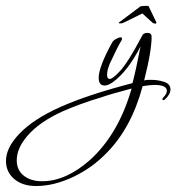

<svg xmlns="http://www.w3.org/2000/svg" viewBox="-329 -288 599 642"><path d="M-208 334Q-254 334 -281.5 310.5Q-309 287 -309 250Q-309 207 -266 161Q-218 110 -125.5 69Q-33 28 114 -10Q125 -51 141 -133Q98 -49 48 -13Q32 -2 21 -2Q1 -2 1 -28Q1 -64 46 -146Q49 -152 58.5 -157.5Q68 -163 74 -163Q80 -163 79 -159L78 -154Q71 -143 61 -123Q51 -103 38 -75Q29 -53 29 -38Q29 -24 38 -24Q47 -24 68 -46Q96 -73 146 -168Q150 -178 164 -178Q178 -178 178 -165Q178 -143 172 -106.5Q166 -70 153 -19Q160 -21 166 -21Q172 -21 178 -21Q200 -21 220.5 -14Q241 -7 241 11Q241 27 223 44Q220 47 218 47Q214 47 214 44Q214 41 216 39Q229 26 229 16Q229 -4 188 -4Q181 -4 171 -3Q161 -2 148 0Q110 141 26 225Q-21 273 -81 302Q-147 334 -208 334ZM-188 318Q-108 318 -27 246Q68 159 111 8Q77 17 51 24.5Q25 32 8 38Q-29 49 -61.5 61Q-94 73 -121 85Q-198 120 -238 167Q-273 208 -273 248Q-273 281 -249.5 299.5Q-226 318 -188 318ZM192 -209Q184 -209 180 -213L147 -243L86 -213Q84 -212 81.5 -211Q79 -210 75 -210Q68 -209 68 -212L69 -213L141 -267Q167 -270 168 -267L194 -213Q194 -210 192 -209Z"/></svg>

Font: Passions Conflict
Style: Regular
Weight: 400
Designer: Robert E. Leuschke
Foundry: Robert E. Leuschke
Version: Version 1.010; ttfautohint (v1.8.3)